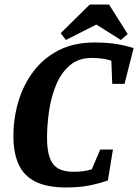

<svg xmlns="http://www.w3.org/2000/svg" viewBox="-20 -815 608 845"><path d="M271 10Q187 10 136 -15.5Q85 -41 62 -91.5Q39 -142 39 -216Q39 -295 61 -368.5Q83 -442 127 -500.5Q171 -559 238 -593.5Q305 -628 396 -628Q451 -628 493.5 -621Q536 -614 568 -603L528 -446H474L470 -548Q451 -554 430 -557Q409 -560 383 -560Q326 -560 288 -528Q250 -496 228 -444Q206 -392 196.5 -330Q187 -268 187 -208Q187 -155 198.5 -122Q210 -89 235.5 -74Q261 -59 303 -59Q323 -59 342 -61Q361 -63 384 -70L421 -157H477L455 -21Q412 -6 369.5 2Q327 10 271 10ZM270 -639 247 -669 375 -795H460L542 -665L512 -639L404 -707Z"/></svg>

Font: Manuale
Style: Italic
Weight: 400
Italic angle: -11°
Designer: Eduardo Tunni / Pablo Cosgaya
Foundry: Eduardo Tunni / Pablo Cosgaya
Version: Version 1.002